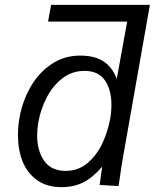

<svg xmlns="http://www.w3.org/2000/svg" viewBox="-20 -762 640 791"><path d="M54 -205Q54 -242 60.5 -277.5Q72.5 -345.5 105.8 -403.8Q139 -462 191.5 -497.5Q244 -533 311 -533Q369 -533 405.8 -509.5Q442.5 -486 461 -437L504 -673H178L190.5 -742H597.5L487.5 -118.5Q481.5 -87 474 -32.5L468.5 4.5L390.5 0L401 -75.5Q362.5 -30.5 323.5 -10.8Q284.5 9 233.5 9Q173 9 132.8 -19.8Q92.5 -48.5 73.2 -96.8Q54 -145 54 -205ZM434 -273.5Q439 -300.5 439 -330.5Q439 -392 412.2 -431Q385.5 -470 328 -470Q276.5 -470 236.5 -438.8Q196.5 -407.5 171.8 -359Q147 -310.5 138 -258.5Q133 -228.5 133 -204.5Q133 -141 162 -99.5Q191 -58 251 -58Q302 -58 340.2 -90Q378.5 -122 401.5 -171Q424.5 -220 434 -273.5Z"/></svg>

Font: JuliaMono BoldItalic
Style: Regular
Weight: 700
Italic angle: -9°
Monospace: yes
Designer: cormullion
Foundry: corm
Version: Version 0.049; ttfautohint (v1.8.4)